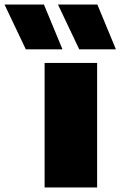

<svg xmlns="http://www.w3.org/2000/svg" viewBox="-139 -828 532 848"><path d="M58 0V-550H290V0ZM211 -610 117 -808H291L373 -610ZM-25 -610 -119 -808H55L137 -610Z"/></svg>

Font: Encode Sans Exp Black
Style: Regular
Weight: 900
Width: 7
Designer: Multiple Designers
Foundry: Impallari Type
Version: Version 3.002; ttfautohint (v1.8.3) -l 8 -r 50 -G 200 -x 14 